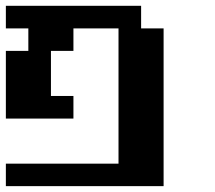

<svg xmlns="http://www.w3.org/2000/svg" viewBox="-20 -635 732 655"><path d="M0 0V-76.7H384.3V-538.1H230.5V-461.4H153.8V-307.6H230.5V-230.5H0V-461.4H76.7V-538.1H0V-615.2H461.4V-538.1H538.1V0Z"/></svg>

Font: Good Old DOS
Style: Regular
Weight: 400
Designer: Vasily Draigo
Foundry: Vasily Draigo
Version: 1.0